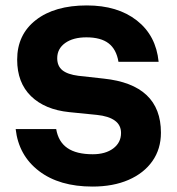

<svg xmlns="http://www.w3.org/2000/svg" viewBox="-20 -679 650 707"><path d="M336.9 -255.9Q379.9 -251.5 402.8 -235Q425.7 -218.5 425.7 -189.4Q425.7 -154 397.1 -132.5Q368.4 -111 321.5 -111Q261.4 -111 228.2 -133.9Q194.9 -156.7 186.9 -203.8H37.7Q48.6 -106.6 123.5 -49.3Q198.5 8 320.5 8Q396.7 8 453.3 -16.6Q510 -41.3 541.3 -85.9Q572.6 -130.5 572.6 -190.4Q572.6 -367.5 361.6 -389.6L268.5 -399.9Q228.7 -405 209.7 -420.4Q190.7 -435.9 190.7 -464.6Q190.7 -499.6 220 -520.6Q249.3 -541.5 298 -541.5Q351.1 -541.5 379.8 -519.5Q408.5 -497.6 416.2 -451.5H564.1Q554.6 -548.2 483.9 -603.6Q413.2 -659 299.7 -659Q181.2 -659 112.2 -605.3Q43.2 -551.7 43.2 -459.2Q43.2 -374.5 94.3 -324.8Q145.4 -275.2 235.1 -266.1Z"/></svg>

Font: Overused Grotesk Light
Style: Regular
Weight: 300
Designer: RandomMaerks
Version: Version 0.005